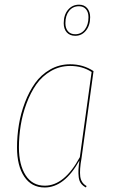

<svg xmlns="http://www.w3.org/2000/svg" viewBox="-20 -808 492 837"><path d="M324.7 -787.6Q347.2 -787.6 360.1 -772.5Q373 -757.3 373 -732.9Q373 -697.3 354.7 -674.6Q336.4 -651.9 308.1 -651.9Q284.7 -651.9 271.2 -666.7Q257.8 -681.6 257.8 -707Q257.8 -743.2 276.6 -765.4Q295.4 -787.6 324.7 -787.6ZM324.2 -780.8Q297.4 -780.8 281.2 -760.5Q265.1 -740.2 265.1 -707Q265.1 -684.6 276.4 -671.6Q287.6 -658.7 308.1 -658.7Q334 -658.7 349.9 -679.4Q365.7 -700.2 365.7 -732.9Q365.7 -754.9 354.7 -767.8Q343.8 -780.8 324.2 -780.8ZM286.1 -527.8Q342.8 -527.8 387.7 -498L335.4 -118.7Q326.2 -67.4 329.8 -38.8Q333.5 -10.3 357.4 2.9L354.5 9.3Q340.8 2 333 -8.5Q325.2 -19 323.2 -35.6Q321.3 -52.2 322 -67.4Q322.8 -82.5 326.2 -108.4Q260.7 9.3 174.8 9.3Q117.2 9.3 85.7 -38.1Q54.2 -85.4 54.2 -165Q54.2 -214.4 62.3 -263.7Q70.3 -313 88.6 -361.1Q106.9 -409.2 133.1 -445.8Q159.2 -482.4 198.7 -505.1Q238.3 -527.8 286.1 -527.8ZM286.1 -520.5Q240.2 -520.5 201.9 -498.3Q163.6 -476.1 138.4 -440.2Q113.3 -404.3 95.7 -357.2Q78.1 -310.1 70.3 -261.7Q62.5 -213.4 62.5 -165.5Q62.5 -89.4 91.8 -43.9Q121.1 1.5 175.3 1.5Q260.7 1.5 328.1 -123L379.4 -494.1Q339.4 -520.5 286.1 -520.5Z"/></svg>

Font: Fira Sans Compressed Eight
Style: Italic
Weight: 100
Width: 3
Italic angle: -8°
Designer: Carrois Corporate & Edenspiekermann AG
Foundry: Carrois Corporate GbR & Edenspiekermann AG
Version: Version 4.203;PS 004.203;hotconv 1.0.88;makeotf.lib2.5.64775